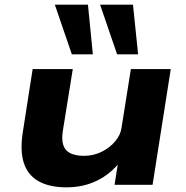

<svg xmlns="http://www.w3.org/2000/svg" viewBox="-20 -792 797 823"><path d="M265 11Q193 11 146.5 -14.5Q100 -40 82.5 -92.5Q65 -145 78 -227L120 -496H292L250 -235Q243 -194 251.5 -169.5Q260 -145 283 -134.5Q306 -124 339 -124Q381 -124 416 -141.5Q451 -159 474 -186.5Q497 -214 501 -245L541 -496H712L634 0H471L487 -101H497Q454 -46 395.5 -17.5Q337 11 265 11ZM482 -559 409 -772H550L572 -559ZM288 -559 215 -772H357L378 -559Z"/></svg>

Font: Nunito Sans 10pt Expanded ExtraBold
Style: Italic
Weight: 800
Width: 7
Italic angle: -9°
Designer: Vernon Adams
Foundry: Vernon Adams
Version: Version 3.101;gftools[0.9.27]